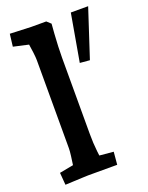

<svg xmlns="http://www.w3.org/2000/svg" viewBox="-144 -834 705 913"><g transform="rotate(-20 208.5 -377.5)"><path d="M25.4 5 20.4 -57 142.5 -80 84.1 -29Q86.7 -41.5 90.2 -65.3Q93.7 -89.1 96.9 -113.8Q100.1 -138.5 100.1 -152.5V-598.3Q100.1 -612.5 97 -637.5Q93.8 -662.5 89.7 -688.9Q85.5 -715.4 82.5 -733.5L141.3 -669.1L14.7 -697.5L22.3 -760.3L129.1 -756H205.1L225.4 -737.4Q223.7 -718.5 221.6 -687.9Q219.5 -657.3 218.1 -625.1Q216.8 -592.9 216.8 -568.3V-182.5Q216.8 -135.5 221.4 -94.3Q226 -53.2 229.6 -31.4L172.3 -75.4L294.8 -64.1L289.1 0H141.7Q134.9 0 114.6 1Q94.4 2 69.7 3Q45 4 25.4 5ZM337.2 -511.7 287.5 -516 329.5 -756H417.2Z"/></g></svg>

Font: Andada Pro
Style: Regular
Weight: 400
Designer: Carolina Giovagnoli
Foundry: Huerta Tipografica
Version: Version 3.003